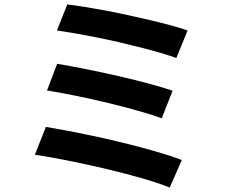

<svg xmlns="http://www.w3.org/2000/svg" viewBox="-20 -803 1040 870"><path d="M285 -783Q318 -779 362 -772Q406 -765 456.5 -755.5Q507 -746 559.5 -734.5Q612 -723 661.5 -711.5Q711 -700 754.5 -688Q798 -676 830 -665L779 -540Q750 -551 708.5 -563Q667 -575 618.5 -587.5Q570 -600 518 -612Q466 -624 415.5 -634Q365 -644 319 -652Q273 -660 238 -665ZM239 -514Q293 -505 363.5 -491Q434 -477 507 -460.5Q580 -444 647.5 -426Q715 -408 762 -392L713 -267Q670 -283 604 -301.5Q538 -320 465.5 -337.5Q393 -355 321 -369.5Q249 -384 193 -393ZM188 -228Q231 -221 283.5 -211Q336 -201 393 -189Q450 -177 508.5 -163Q567 -149 621.5 -134.5Q676 -120 723 -105.5Q770 -91 804 -78L749 47Q698 26 619 3.5Q540 -19 453 -39.5Q366 -60 282 -76.5Q198 -93 138 -102Z"/></svg>

Font: SpoqaHanSans-Bold
Style: Regular
Weight: 700
Designer: [Spoqa Han Sans] Dong-huui Kim \uAE40 \uB3D9 \uD718   [Noto Sans] Ryoko NISHIZUKA \u897F \u585A \u6DBC \u5B50  (kana & i
Foundry: Spoqa (http://www.spoqa-han-sans.com)
Version: Version 2.000